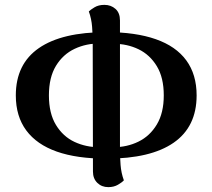

<svg xmlns="http://www.w3.org/2000/svg" viewBox="-20 -742 873 789"><path d="M417 -90Q296 -90 213.5 -119Q131 -148 88 -206Q45 -264 45 -350Q45 -479 140 -544.5Q235 -610 417 -610Q537 -610 620 -581Q703 -552 745.5 -494Q788 -436 788 -350Q788 -221 693.5 -155.5Q599 -90 417 -90ZM388 -137H446Q502 -137 549 -160Q596 -183 624.5 -230.5Q653 -278 653 -350Q653 -423 624.5 -470Q596 -517 549.5 -539.5Q503 -562 448 -562L390 -563Q335 -564 287 -541.5Q239 -519 210 -471.5Q181 -424 181 -350Q181 -276 210 -228.5Q239 -181 286 -159Q333 -137 388 -137ZM425 27Q398 27 380 9.5Q362 -8 362 -37L361 -569Q361 -598 358.5 -631.5Q356 -665 345 -695Q352 -702 368.5 -712Q385 -722 409 -722Q436 -722 454.5 -705.5Q473 -689 473 -658V-127Q473 -97 475.5 -64Q478 -31 489 -1Q482 7 465 17Q448 27 425 27Z"/></svg>

Font: Arima Thin SemiBold
Style: Regular
Weight: 600
Version: Version 1.100